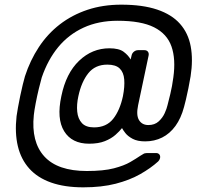

<svg xmlns="http://www.w3.org/2000/svg" viewBox="-20 -685 872 823"><path d="M337 118Q257 118 199 97.5Q141 77 105.5 37.5Q70 -2 56.5 -58.5Q43 -115 51 -187Q53 -201 57 -224Q61 -247 66.5 -273Q72 -299 77.5 -322Q83 -345 87 -358Q109 -426 146.5 -483Q184 -540 236.5 -580.5Q289 -621 355 -643Q421 -665 500 -665Q591 -665 653.5 -644Q716 -623 751.5 -583Q787 -543 797.5 -486Q808 -429 797 -358Q793 -333 787.5 -306.5Q782 -280 777 -258.5Q772 -237 769 -227Q756 -178 732 -145Q708 -112 675 -95.5Q642 -79 602 -79Q569 -79 548.5 -90Q528 -101 517.5 -114.5Q507 -128 503 -136Q493 -123 475 -107Q457 -91 429.5 -80Q402 -69 362 -69Q288 -69 255 -122.5Q222 -176 243 -273Q263 -371 319 -424.5Q375 -478 449 -478Q490 -478 510 -463Q530 -448 540 -430L544 -447Q546 -457 554 -463.5Q562 -470 572 -470H599Q609 -470 614 -463.5Q619 -457 617 -447L572 -234Q563 -191 576 -170Q589 -149 616 -149Q643 -149 660 -164.5Q677 -180 686 -200Q695 -220 698 -234Q702 -249 710 -282Q718 -315 723 -353Q734 -432 715 -486Q696 -540 640.5 -568Q585 -596 484 -596Q402 -596 338 -566.5Q274 -537 229.5 -483Q185 -429 159 -353Q154 -336 146.5 -305Q139 -274 133 -242.5Q127 -211 125 -192Q113 -77 170 -14.5Q227 48 352 48Q424 48 468 36.5Q512 25 538.5 9.5Q565 -6 581 -17Q587 -20 593.5 -24.5Q600 -29 610 -29H649Q658 -29 663 -23Q668 -17 666 -7Q665 -3 663 0.5Q661 4 658 7Q626 36 581 61.5Q536 87 476 102.5Q416 118 337 118ZM383 -139Q436 -139 465 -175.5Q494 -212 507 -273Q515 -314 512.5 -344.5Q510 -375 493 -391.5Q476 -408 440 -408Q388 -408 358.5 -371Q329 -334 316 -273Q308 -237 311 -206.5Q314 -176 331 -157.5Q348 -139 383 -139Z"/></svg>

Font: Rubik
Style: Italic
Weight: 400
Italic angle: -12°
Designer: Hubert and Fischer
Foundry: Hubert and Fischer
Version: Version 2.300;gftools[0.9.30]